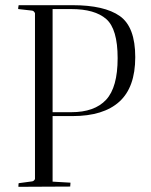

<svg xmlns="http://www.w3.org/2000/svg" viewBox="-20 -720 582 741"><path d="M50 -688 52 -700H260Q383 -700 442.5 -658Q502 -616 502 -499.5Q502 -383 440.5 -327.5Q379 -272 260 -272H183V-19L252 -15Q252 -14 251 0L51 1Q51 -8 52 -13L104 -20Q111 -21 115 -29V-669Q111 -678 104 -679L51 -685Q50 -686 50 -688ZM255 -685H183V-287H255Q345 -287 389.5 -335Q434 -383 434 -495.5Q434 -608 390 -646.5Q346 -685 255 -685Z"/></svg>

Font: Antic Didone
Style: Regular
Weight: 400
Designer: Santiago Orozco
Foundry: Santiago Orozco
Version: Version 2.001